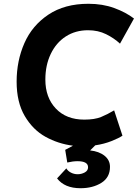

<svg xmlns="http://www.w3.org/2000/svg" viewBox="-20 -761 740 1016"><path d="M484 8 457 35Q504 40 533 63Q562 86 562 122Q562 178 516.5 206.5Q471 235 406 235Q322 235 282 183L331 130Q339 144 355.5 152.5Q372 161 391 161Q411 161 428.5 151.5Q446 142 446 124Q446 92 390 92Q366 92 336 99L325 32L366 10Q288 0 221 -37Q154 -74 111 -147Q68 -220 68 -329Q68 -439 109 -532.5Q150 -626 236 -683.5Q322 -741 448 -741Q523 -741 584.5 -718.5Q646 -696 689 -663L615 -530Q584 -559 541.5 -580Q499 -601 446 -601Q379 -601 328 -568Q277 -535 248.5 -475.5Q220 -416 220 -340Q220 -245 275.5 -186.5Q331 -128 426 -128Q481 -128 515 -142Q549 -156 584 -177L628 -43Q609 -30 570 -14.5Q531 1 484 8Z"/></svg>

Font: Josefin Sans
Style: Bold Italic
Weight: 700
Italic angle: -7°
Designer: Santiago Orozco
Foundry: Typemade
Version: Version 2.000